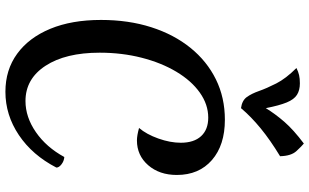

<svg xmlns="http://www.w3.org/2000/svg" viewBox="-242 -904 1170 727"><g transform="rotate(90 343.5 -540.0)"><path d="M574 -198Q589 -197 601.5 -187.5Q614 -178 614 -168Q567 -77 491 -26Q415 25 327 25Q244 25 183 -19.5Q122 -64 88.5 -145Q55 -226 55 -337Q55 -441 82.5 -527Q110 -613 160.5 -675.5Q211 -738 280 -772Q349 -806 433 -806Q529 -806 585.5 -757Q642 -708 642 -624Q642 -558 605 -515.5Q568 -473 511 -473Q493 -473 464 -481Q488 -509 504 -554Q520 -599 520 -639Q520 -689 495 -716Q470 -743 425 -743Q375 -743 330 -711Q285 -679 251 -622Q217 -565 198 -490.5Q179 -416 179 -332Q179 -203 228.5 -127Q278 -51 362 -51Q423 -51 480 -90.5Q537 -130 574 -198ZM523 -1105Q533 -1097 551.5 -1077Q570 -1057 571 -1015Q510 -978 465.5 -941.5Q421 -905 389 -867Q360 -871 347 -889Q334 -907 324 -935.5Q314 -964 295.5 -1000.5Q277 -1037 237 -1077Q251 -1084 264 -1087Q277 -1090 295 -1090Q321 -1090 338.5 -1079Q356 -1068 367.5 -1040Q379 -1012 389 -961Q411 -997 441 -1031.5Q471 -1066 523 -1105Z"/></g></svg>

Font: Merienda Medium
Style: Regular
Weight: 500
Designer: Eduardo Rodriguez Tunni
Foundry: Eduardo Rodriguez Tunni
Version: Version 2.001; ttfautohint (v1.8.4.7-5d5b)